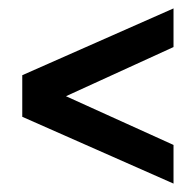

<svg xmlns="http://www.w3.org/2000/svg" viewBox="-20 -531 466 457"><path d="M393 -94 33 -253V-352L393 -511V-419L137 -302L393 -186Z"/></svg>

Font: Georama Condensed SemiBold
Style: Regular
Weight: 600
Width: 3
Designer: Jean-Baptiste Levee
Foundry: Production Type
Version: Version 1.000